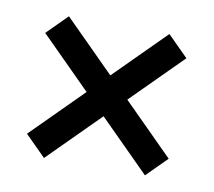

<svg xmlns="http://www.w3.org/2000/svg" viewBox="-48 -535 480 431"><g transform="rotate(10 191.5 -319.5)"><path d="M307 -159 31 -435 77 -481 353 -205ZM77 -158 30 -205 306 -481 353 -434Z"/></g></svg>

Font: Akshar Light Light
Style: Regular
Weight: 300
Version: Version 1.100